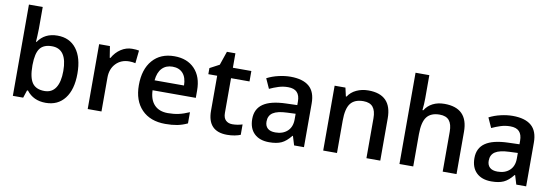

<svg xmlns="http://www.w3.org/2000/svg" viewBox="-56 -1162 4546 1574"><g transform="rotate(10 2216.5 -375.0)"><path d="M357.9 -549.8Q459 -549.8 515.4 -476.6Q571.8 -403.3 571.8 -271Q571.8 -138.2 514.6 -64.2Q457.5 9.8 356 9.8Q253.4 9.8 196.8 -64H189L168 0H82V-759.8H196.8V-579.1Q196.8 -559.1 194.8 -519.5Q192.9 -480 191.9 -469.2H196.8Q251.5 -549.8 357.9 -549.8ZM328.1 -456.1Q258.8 -456.1 228.3 -415.3Q197.8 -374.5 196.8 -278.8V-271Q196.8 -172.4 228 -128.2Q259.3 -84 330.1 -84Q391.1 -84 422.6 -132.3Q454.1 -180.7 454.1 -272Q454.1 -456.1 328.1 -456.1Z M979 -549.8Q1013.7 -549.8 1036.1 -544.9L1024.9 -438Q1000.5 -443.8 974.1 -443.8Q905.3 -443.8 862.5 -398.9Q819.8 -354 819.8 -282.2V0H705.1V-540H794.9L810.1 -444.8H815.9Q842.8 -493.2 886 -521.5Q929.2 -549.8 979 -549.8Z M1352.1 9.8Q1226.1 9.8 1155 -63.7Q1084 -137.2 1084 -266.1Q1084 -398.4 1149.9 -474.1Q1215.8 -549.8 1331.1 -549.8Q1438 -549.8 1500 -484.9Q1562 -419.9 1562 -306.2V-244.1H1202.1Q1204.6 -165.5 1244.6 -123.3Q1284.7 -81.1 1357.4 -81.1Q1405.3 -81.1 1446.5 -90.1Q1487.8 -99.1 1535.2 -120.1V-26.9Q1493.2 -6.8 1450.2 1.5Q1407.2 9.8 1352.1 9.8ZM1331.1 -462.9Q1276.4 -462.9 1243.4 -428.2Q1210.4 -393.6 1204.1 -327.1H1449.2Q1448.2 -394 1417 -428.5Q1385.7 -462.9 1331.1 -462.9Z M1893.6 -83Q1935.5 -83 1977.5 -96.2V-9.8Q1958.5 -1.5 1928.5 4.2Q1898.4 9.8 1866.2 9.8Q1703.1 9.8 1703.1 -162.1V-453.1H1629.4V-503.9L1708.5 -545.9L1747.6 -660.2H1818.4V-540H1972.2V-453.1H1818.4V-164.1Q1818.4 -122.6 1839.1 -102.8Q1859.9 -83 1893.6 -83Z M2423.3 0 2400.4 -75.2H2396.5Q2357.4 -25.9 2317.9 -8.1Q2278.3 9.8 2216.3 9.8Q2136.7 9.8 2092 -33.2Q2047.4 -76.2 2047.4 -154.8Q2047.4 -238.3 2109.4 -280.8Q2171.4 -323.2 2298.3 -327.1L2391.6 -330.1V-358.9Q2391.6 -410.6 2367.4 -436.3Q2343.3 -461.9 2292.5 -461.9Q2251 -461.9 2212.9 -449.7Q2174.8 -437.5 2139.6 -420.9L2102.5 -502.9Q2146.5 -525.9 2198.7 -537.8Q2251 -549.8 2297.4 -549.8Q2400.4 -549.8 2452.9 -504.9Q2505.4 -460 2505.4 -363.8V0ZM2252.4 -78.1Q2314.9 -78.1 2352.8 -113Q2390.6 -147.9 2390.6 -210.9V-257.8L2321.3 -254.9Q2240.2 -252 2203.4 -227.8Q2166.5 -203.6 2166.5 -153.8Q2166.5 -117.7 2188 -97.9Q2209.5 -78.1 2252.4 -78.1Z M3140.6 0H3025.4V-332Q3025.4 -394.5 3000.2 -425.3Q2975.1 -456.1 2920.4 -456.1Q2847.7 -456.1 2814 -413.1Q2780.3 -370.1 2780.3 -269V0H2665.5V-540H2755.4L2771.5 -469.2H2777.3Q2801.8 -507.8 2846.7 -528.8Q2891.6 -549.8 2946.3 -549.8Q3140.6 -549.8 3140.6 -352.1Z M3775.4 0H3660.2V-332Q3660.2 -394.5 3635 -425.3Q3609.9 -456.1 3555.2 -456.1Q3482.9 -456.1 3449 -412.8Q3415 -369.6 3415 -268.1V0H3300.3V-759.8H3415V-566.9Q3415 -520.5 3409.2 -467.8H3416.5Q3439.9 -506.8 3481.7 -528.3Q3523.4 -549.8 3579.1 -549.8Q3775.4 -549.8 3775.4 -352.1Z M4272.9 0 4250 -75.2H4246.1Q4207 -25.9 4167.5 -8.1Q4127.9 9.8 4065.9 9.8Q3986.3 9.8 3941.7 -33.2Q3897 -76.2 3897 -154.8Q3897 -238.3 3959 -280.8Q4021 -323.2 4147.9 -327.1L4241.2 -330.1V-358.9Q4241.2 -410.6 4217 -436.3Q4192.9 -461.9 4142.1 -461.9Q4100.6 -461.9 4062.5 -449.7Q4024.4 -437.5 3989.3 -420.9L3952.1 -502.9Q3996.1 -525.9 4048.3 -537.8Q4100.6 -549.8 4147 -549.8Q4250 -549.8 4302.5 -504.9Q4355 -460 4355 -363.8V0ZM4102.1 -78.1Q4164.6 -78.1 4202.4 -113Q4240.2 -147.9 4240.2 -210.9V-257.8L4170.9 -254.9Q4089.8 -252 4053 -227.8Q4016.1 -203.6 4016.1 -153.8Q4016.1 -117.7 4037.6 -97.9Q4059.1 -78.1 4102.1 -78.1Z"/></g></svg>

Font: TypoPRO Open Sans
Style: Regular
Weight: 600
Foundry: Ascender Corporation
Version: Version 1.10